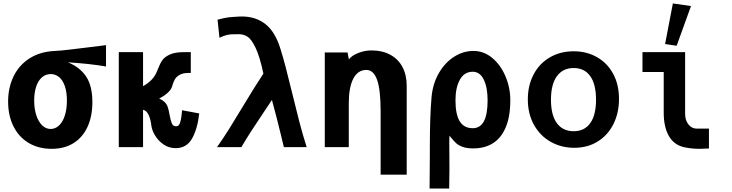

<svg xmlns="http://www.w3.org/2000/svg" viewBox="-20 -852 4240 1112"><path d="M27 -264Q27 -345 58.8 -410.2Q90.5 -475.5 152 -514.5Q213.5 -553.5 299.5 -557Q326.5 -558 384.2 -564.8Q442 -571.5 497 -578.5Q564.5 -587.5 594 -590.5V-467Q501.5 -483 373 -491Q443 -463 479 -408.5Q515 -354 515 -261Q515 -178.5 487 -117.5Q459 -56.5 406 -23.2Q353 10 279 10Q204.5 10 147.5 -23.2Q90.5 -56.5 58.8 -118.8Q27 -181 27 -264ZM367.5 -270Q367.5 -318 355.8 -352.5Q344 -387 322.8 -405Q301.5 -423 274 -423Q244.5 -423 222.8 -404Q201 -385 189.5 -350.2Q178 -315.5 178 -269.5Q178 -222 190.2 -184.5Q202.5 -147 224.2 -126Q246 -105 273 -105Q300 -105 321.5 -124.8Q343 -144.5 355.2 -182Q367.5 -219.5 367.5 -270Z M856.5 -125.5Q852 -163.5 840 -187.8Q828 -212 808.5 -216V0H668V-550H808.5V-353Q832 -365.5 851.8 -384Q871.5 -402.5 884 -427Q888 -435 895 -453Q906.5 -483.5 919.8 -502.8Q933 -522 963 -536Q993 -550 1045 -550H1085V-429.5H1071.5Q1039 -429.5 1020 -418.2Q1001 -407 992.8 -392.5Q984.5 -378 978.5 -357.5Q976 -347.5 973.5 -343Q967 -328.5 948 -311.8Q929 -295 902 -281Q939 -265.5 950.5 -235Q956 -221 962 -188Q968 -154 975.2 -137.2Q982.5 -120.5 1000 -120.5Q1010.5 -120.5 1017 -129.5Q1023.5 -138.5 1027.5 -158.2Q1031.5 -178 1034.5 -213.5L1134 -195Q1123 -101.5 1091.2 -47.8Q1059.5 6 998 6Q958 6 927 -15.5Q896 -37 877.8 -67.8Q859.5 -98.5 856.5 -125.5Z M1386 -234.5Q1426 -300.5 1451.2 -341.2Q1476.5 -382 1505.5 -425.5Q1484.5 -525 1460.2 -575.2Q1436 -625.5 1413.2 -639.8Q1390.5 -654 1363 -654Q1334.5 -654 1320.2 -653.2Q1306 -652.5 1289 -648Q1272 -643.5 1251 -633L1240 -738Q1281 -748.5 1299.2 -751Q1317.5 -753.5 1363 -756Q1369 -756.5 1381 -756.5Q1461 -756.5 1517.2 -712.5Q1573.5 -668.5 1604 -570Q1621 -515.5 1634.8 -462Q1648.5 -408.5 1671 -317.5Q1696.5 -213 1714.2 -144.8Q1732 -76.5 1756 0H1624Q1614 -38.5 1607.5 -68.5Q1595.5 -117 1582.2 -170Q1569 -223 1555 -273Q1532.5 -238 1496.5 -185.5Q1459.5 -130.5 1434 -91Q1408.5 -51.5 1378 0H1237Q1275.5 -55 1307 -105.2Q1338.5 -155.5 1386 -234.5Z M2101.5 -447Q2053 -447 2026.5 -397Q2000 -347 2000 -252V0H1861V-151V-238V-548H1993L2000.5 -508Q2016.5 -530 2054.5 -545Q2092.5 -560 2130.5 -560Q2195 -560 2241.2 -534.5Q2287.5 -509 2311.5 -462.8Q2335.5 -416.5 2335.5 -355V159.5H2184.5V-206Q2184.5 -332 2164 -389.5Q2143.5 -447 2101.5 -447Z M2468 240 2469.5 51V20.5V1Q2469.5 -179 2479.5 -291Q2486.5 -367 2521.2 -427.8Q2556 -488.5 2609.2 -522.8Q2662.5 -557 2722 -557Q2782.5 -557 2831.2 -516.2Q2880 -475.5 2907.8 -409.5Q2935.5 -343.5 2935.5 -272Q2935.5 -176.5 2908.8 -114Q2882 -51.5 2834.2 -22Q2786.5 7.5 2722 7.5Q2684 7.5 2659.8 -1.2Q2635.5 -10 2621.5 -23Q2607.5 -36 2589.5 -58.5L2583 -66.5Q2582 -51.5 2582 -27.5Q2582 8.5 2582.5 30.5L2583 126.5Q2583 183 2581.5 240ZM2804 -271Q2804 -345.5 2781.8 -391Q2759.5 -436.5 2718 -436.5Q2669.5 -436.5 2643.8 -391Q2618 -345.5 2618 -271Q2618 -189 2642.8 -149.2Q2667.5 -109.5 2718 -109.5Q2761 -109.5 2782.5 -149.5Q2804 -189.5 2804 -271Z M3037 -276.5Q3037 -358 3070.8 -421.5Q3104.5 -485 3165 -520Q3225.5 -555 3302.5 -555Q3377.5 -555 3437.2 -521.2Q3497 -487.5 3531 -425Q3565 -362.5 3565 -279Q3565 -198 3532.8 -133.5Q3500.5 -69 3441.8 -32.5Q3383 4 3306 4Q3231.5 4 3170.2 -30.2Q3109 -64.5 3073 -128.2Q3037 -192 3037 -276.5ZM3432 -274.5Q3432 -364 3398.5 -411Q3365 -458 3302.5 -458Q3240 -458 3205.5 -410.8Q3171 -363.5 3171 -274.5Q3171 -185.5 3205.2 -138.8Q3239.5 -92 3302.5 -92Q3365 -92 3398.5 -138.8Q3432 -185.5 3432 -274.5Z M3824 -200V-435H3701V-550H3948V-192Q3948 -156 3967 -131.5Q3986 -107 4016 -107H4086V8Q4050 10 4033.5 10Q3986 10 3944 1Q3884.5 -11.5 3854.2 -63.8Q3824 -116 3824 -200ZM3982 -817 3899 -587 3832 -597 3877 -832Z"/></svg>

Font: JuliaMono Black
Style: Regular
Weight: 900
Monospace: yes
Designer: cormullion
Foundry: corm
Version: Version 0.054; ttfautohint (v1.8.4)